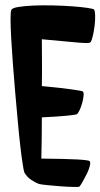

<svg xmlns="http://www.w3.org/2000/svg" viewBox="-20 -722 385 737"><path d="M327.1 -559.6Q323.2 -554.7 279.3 -558.6Q235.4 -562.5 140.6 -571.3Q140.6 -539.1 141.1 -492.2Q141.6 -445.3 140.6 -391.6Q213.9 -384.8 254.9 -378.9Q295.9 -373 297.9 -371.1Q301.8 -367.2 300.8 -355Q299.8 -342.8 295.9 -328.1Q292 -313.5 286.1 -300.3Q280.3 -287.1 274.4 -283.2Q269.5 -281.2 235.8 -277.8Q202.1 -274.4 140.6 -271.5Q140.6 -229.5 140.1 -188.5Q139.6 -147.5 138.7 -113.3Q233.4 -112.3 276.9 -109.9Q320.3 -107.4 324.2 -103.5Q328.1 -98.6 324.7 -85Q321.3 -71.3 314 -56.2Q306.6 -41 298.3 -26.4Q290 -11.7 285.2 -5.9Q283.2 -3.9 261.7 -4.4Q240.2 -4.9 213.9 -6.8Q187.5 -8.8 163.1 -11.2Q138.7 -13.7 130.9 -15.6Q116.2 -20.5 99.6 -31.7Q83 -43 73.2 -60.5Q71.3 -65.4 66.9 -93.3Q62.5 -121.1 57.6 -164.1Q52.7 -207 47.9 -260.7Q43 -314.5 38.1 -370.1Q33.2 -425.8 29.3 -479.5Q25.4 -533.2 22.9 -576.7Q20.5 -620.1 20.5 -648.9Q20.5 -677.7 23.4 -683.6Q26.4 -691.4 50.8 -695.3Q75.2 -699.2 109.4 -700.7Q143.6 -702.1 183.1 -701.2Q222.7 -700.2 256.8 -697.8Q291 -695.3 314.5 -691.9Q337.9 -688.5 340.8 -685.5Q344.7 -680.7 345.2 -663.1Q345.7 -645.5 343.3 -624.5Q340.8 -603.5 336.4 -584.5Q332 -565.4 327.1 -559.6Z"/></svg>

Font: Jolly Lodger
Style: Regular
Weight: 400
Designer: Stuart Sandler
Foundry: Font Diner, Inc
Version: Version 1.000